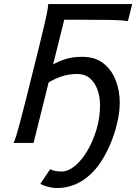

<svg xmlns="http://www.w3.org/2000/svg" viewBox="-20 -719 685 966"><path d="M645 -698.7 623.5 -612.3Q595.7 -617.7 540.5 -618.7Q485.4 -619.6 413.1 -619.6H303.2L148.9 0H48.8Q61 -28.8 76.7 -87.9Q92.3 -147 110.4 -217.8L178.2 -490.2Q195.8 -561.5 208.3 -615.7Q220.7 -669.9 222.7 -698.7ZM218.3 -300.3 242.7 -392.1Q274.9 -411.1 310.8 -422.1Q346.7 -433.1 393.6 -433.1Q459 -433.1 500.7 -399.9Q542.5 -366.7 562.5 -314Q582.5 -261.2 582.5 -203.1Q582.5 -161.6 572.3 -112.3Q562 -63 543 -13.7Q523.9 35.6 497.8 79.3Q471.7 123 439.9 153.8Q401.4 190.9 357.9 209Q314.5 227.1 268.6 227.1Q245.1 227.1 219 220.2Q192.9 213.4 183.1 205.6L232.9 131.8Q240.2 137.7 256.8 140.9Q273.4 144 288.6 144Q323.2 144 357.7 115.2Q392.1 86.4 420.4 38.1Q448.7 -10.3 466.1 -69.6Q483.4 -128.9 483.4 -189.5Q483.4 -228 471.7 -263.9Q460 -299.8 434.6 -323.2Q409.2 -346.7 367.2 -346.7Q324.2 -346.7 287.4 -333.7Q250.5 -320.8 218.3 -300.3Z"/></svg>

Font: Andika
Style: Italic
Weight: 400
Italic angle: -14°
Designer: Victor Gaultney, Annie Olsen, Julie Remington, Don Collingsworth, Eric Hays, Becca Hirsbrunner
Foundry: SIL International
Version: Version 6.101